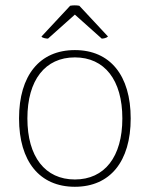

<svg xmlns="http://www.w3.org/2000/svg" viewBox="-20 -704 574 736"><path d="M164 -556 267 -648 370 -556C376 -556 388 -558 394 -564L284 -682C272 -684 261 -684 249 -682L139 -564C142 -558 158 -556 164 -556ZM267 12C402 12 481 -85 481 -250C481 -415 402 -512 267 -512C132 -512 53 -415 53 -250C53 -85 132 12 267 12ZM267 -16C153 -16 85 -103 85 -250C85 -397 153 -484 267 -484C381 -484 449 -397 449 -250C449 -103 381 -16 267 -16Z"/></svg>

Font: Arima Koshi Thin
Style: Regular
Weight: 250
Designer: Joana Correia and Natanael Gama
Foundry: NDISCOVER
Version: Version 1.019;PS 001.019;hotconv 1.0.88;makeotf.lib2.5.64775